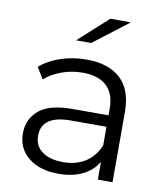

<svg xmlns="http://www.w3.org/2000/svg" viewBox="-83 -801 755 875"><g transform="rotate(10 295.0 -363.5)"><path d="M496 -326V0H428V-82Q404 -41 357.5 -18Q311 5 247 5Q159 5 107 -37Q55 -79 55 -148Q55 -215 103.5 -256Q152 -297 258 -297H425V-329Q425 -397 387 -432.5Q349 -468 276 -468Q226 -468 180 -451.5Q134 -435 101 -406L69 -459Q109 -493 165 -511.5Q221 -530 283 -530Q386 -530 441 -478.5Q496 -427 496 -326ZM425 -158V-244H260Q125 -244 125 -150Q125 -104 160 -77.5Q195 -51 258 -51Q318 -51 361 -78.5Q404 -106 425 -158ZM357 -732H452L290 -608H220Z"/></g></svg>

Font: APTA Sans Regular
Style: Regular
Weight: 400
Version: Version 7.200